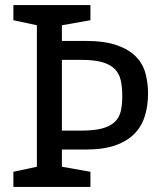

<svg xmlns="http://www.w3.org/2000/svg" viewBox="-20 -740 636 760"><path d="M225 -640V-578H318Q394 -578 442.5 -561Q491 -544 518.5 -515.5Q546 -487 556 -449Q566 -411 566 -370Q566 -323 554 -282.5Q542 -242 513.5 -212Q485 -182 437.5 -165Q390 -148 318 -148H225V-80L338 -60V0H33V-60L126 -80V-640L33 -660V-720H338V-660ZM302 -223Q354 -223 386 -232Q418 -241 435.5 -258.5Q453 -276 458.5 -301.5Q464 -327 464 -360Q464 -395 458 -422Q452 -449 434 -467Q416 -485 384.5 -494Q353 -503 302 -503H225V-223Z"/></svg>

Font: Hermeneus One
Style: Regular
Weight: 400
Designer: Rodrigo Fuenzalida, Pablo Impallari
Foundry: Pablo Impallari, Rodrigo Fuenzalida
Version: Version 1.002; ttfautohint (v0.93) -l 8 -r 50 -G 200 -x 14 -